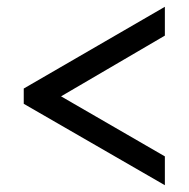

<svg xmlns="http://www.w3.org/2000/svg" viewBox="-20 -641 556 566"><path d="M466 -95 50 -335V-380L466 -621V-536L160 -357L466 -180Z"/></svg>

Font: Noto Serif Armenian SemiCondensed Black
Style: Regular
Weight: 900
Width: 4
Designer: Monotype Design Team
Foundry: Monotype Imaging Inc.
Version: Version 2.008; ttfautohint (v1.8.4.7-5d5b)